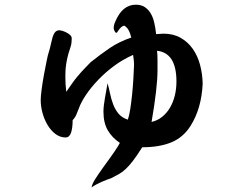

<svg xmlns="http://www.w3.org/2000/svg" viewBox="-20 -692 1040 822"><path d="M679.7 -547.9Q721.7 -547.9 752.9 -530.3Q784.2 -512.7 805.2 -482.9Q826.2 -453.1 836.4 -414.6Q846.7 -376 847.7 -334Q842.8 -227.5 795.9 -153.3Q764.6 -103.5 713.4 -82.5Q662.1 -61.5 588.9 -61.5Q565.4 -24.4 548.8 -2.9Q532.2 18.6 518.1 31.7Q503.9 44.9 489.3 53.2Q474.6 61.5 455.1 71.3Q449.2 73.2 438.5 77.1Q427.7 81.1 415.5 86.4Q403.3 91.8 391.6 98.1Q379.9 104.5 372.1 110.4Q374 96.7 386.7 76.2Q399.4 55.7 421.9 24.4Q452.1 -16.6 469.7 -42.5Q487.3 -68.4 493.2 -80.1Q460 -102.5 441.4 -134.3Q422.9 -166 422.9 -213.9Q422.9 -226.6 424.8 -242.7Q426.8 -258.8 429.7 -274.9Q432.6 -291 435.5 -307.1Q438.5 -323.2 440.4 -335.9Q446.3 -315.4 451.2 -291.5Q456.1 -267.6 464.4 -245.6Q472.7 -223.6 486.8 -206.1Q501 -188.5 527.3 -179.7Q533.2 -196.3 537.6 -224.6Q542 -252.9 545.4 -285.6Q548.8 -318.4 550.8 -351.6Q552.7 -384.8 553.7 -411.1Q553.7 -416 553.7 -421.9Q553.7 -427.7 552.7 -434.6L549.8 -457Q505.9 -437.5 468.3 -409.7Q430.7 -381.8 400.4 -350.1Q370.1 -318.4 348.6 -286.6Q327.1 -254.9 317.4 -227.5Q312.5 -213.9 306.6 -200.7Q300.8 -187.5 291 -177.7Q291 -144.5 284.2 -124Q277.3 -103.5 260.7 -103.5Q237.3 -103.5 217.8 -118.2Q198.2 -132.8 184.1 -156.2Q169.9 -179.7 162.1 -208Q154.3 -236.3 154.3 -263.7Q154.3 -279.3 158.2 -309.1Q162.1 -338.9 168 -371.1Q173.8 -403.3 179.7 -431.6Q185.5 -460 189.5 -470.7Q194.3 -486.3 197.8 -502.9Q201.2 -519.5 205.1 -532.7Q209 -545.9 215.8 -554.2Q222.7 -562.5 235.4 -562.5Q238.3 -562.5 246.6 -560.1Q254.9 -557.6 263.7 -553.2Q272.5 -548.8 279.8 -542.5Q287.1 -536.1 287.1 -527.3Q287.1 -519.5 286.1 -509.3Q285.2 -499 280.3 -485.4Q272.5 -462.9 268.6 -445.3Q264.6 -427.7 262.7 -413.1Q260.7 -398.4 260.3 -386.2Q259.8 -374 259.8 -362.3Q259.8 -346.7 260.7 -331.1Q261.7 -315.4 263.7 -298.8Q278.3 -320.3 289.1 -335.4Q299.8 -350.6 309.6 -362.3Q319.3 -374 327.6 -383.3Q335.9 -392.6 344.7 -401.4L368.2 -425.8Q411.1 -460 450.7 -486.8Q490.2 -513.7 542 -531.2Q533.2 -567.4 518.6 -577.1Q514.6 -583 509.3 -581.5Q503.9 -580.1 499 -575.7Q494.1 -571.3 489.3 -564.9Q484.4 -558.6 481.4 -553.7Q477.5 -547.9 472.2 -556.2Q466.8 -564.5 466.8 -572.3Q466.8 -585 473.6 -599.6Q503.9 -671.9 561.5 -671.9Q584 -671.9 599.1 -662.1Q614.3 -652.3 624.5 -635.7Q634.8 -619.1 640.1 -596.2Q645.5 -573.2 648.4 -545.9Q654.3 -545.9 663.1 -546.9Q671.9 -547.9 679.7 -547.9ZM735.4 -342.8Q735.4 -465.8 652.3 -474.6Q653.3 -467.8 653.8 -457Q654.3 -446.3 654.3 -434.6Q654.3 -422.9 654.3 -411.1Q654.3 -399.4 654.3 -390.6Q654.3 -317.4 628.9 -169.9Q654.3 -175.8 674.3 -191.9Q694.3 -208 708 -231.4Q721.7 -254.9 728.5 -283.2Q735.4 -311.5 735.4 -342.8Z"/></svg>

Font: JasonHandwriting1
Style: Regular
Weight: 400
Version: Version 1.48.20